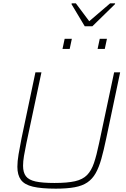

<svg xmlns="http://www.w3.org/2000/svg" viewBox="-20 -1121 757 1149"><path d="M314 8Q227 8 176.5 -4Q126 -16 105 -45Q84 -74 84 -123Q84 -155 91 -197Q98 -239 109 -294L192 -688H228L138 -264Q129 -221 123.5 -188Q118 -155 118 -129Q118 -89 135 -66.5Q152 -44 193 -35Q234 -26 306 -26Q383 -26 429 -36.5Q475 -47 501 -73.5Q527 -100 542.5 -146Q558 -192 573 -264L663 -688H699L616 -294Q601 -222 586.5 -170.5Q572 -119 552.5 -84.5Q533 -50 503 -29.5Q473 -9 427 -0.5Q381 8 314 8ZM564 -828 577 -889H620L607 -828ZM354 -828 367 -889H410L397 -828ZM487 -964 408 -1096 409 -1101H434L514 -994L639 -1101H669L668 -1096L533 -964Z"/></svg>

Font: Saira Thin Thin
Style: Italic
Weight: 250
Italic angle: -12°
Version: Version 1.101